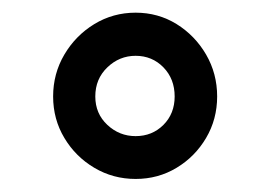

<svg xmlns="http://www.w3.org/2000/svg" viewBox="-20 -741 422 300"><path d="M63 -590.3Q63 -626 80.6 -655.8Q98.1 -685.5 127.4 -703.4Q156.7 -721.2 191.9 -721.2Q227.1 -721.2 255.9 -703.4Q284.7 -685.5 302 -655.8Q319.3 -626 319.3 -590.3Q319.3 -554.7 302 -525.4Q284.7 -496.1 255.9 -478.8Q227.1 -461.4 191.9 -461.4Q156.7 -461.4 127.4 -478.8Q98.1 -496.1 80.6 -525.4Q63 -554.7 63 -590.3ZM128.9 -590.3Q128.9 -563.5 147.7 -545.9Q166.5 -528.3 191.9 -528.3Q217.8 -528.3 235.4 -545.9Q252.9 -563.5 252.9 -590.3Q252.9 -617.7 235.4 -635.7Q217.8 -653.8 191.9 -653.8Q166.5 -653.8 147.7 -635.7Q128.9 -617.7 128.9 -590.3Z"/></svg>

Font: Vazirmatn UI Medium
Style: Regular
Weight: 500
Designer: Saber Rastikerdar
Foundry: Saber Rastikerdar
Version: Version 33.003